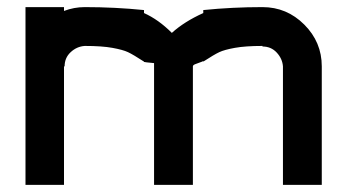

<svg xmlns="http://www.w3.org/2000/svg" viewBox="-20 -520 976 540"><path d="M218.3 -500Q303.3 -500 385 -491.7V-483.3Q425.8 -465 463.3 -427.5Q498.3 -459.2 551.7 -483.3V-491.7Q633.3 -500 718.3 -500Q786.7 -500 835.8 -450.8Q885 -401.7 885 -333.3V0H775.8V-333.3Q774.2 -355 758.3 -372.1Q742.5 -389.2 718.3 -389.2V-390.8Q670 -390.8 640.4 -385.4Q610.8 -380 596.7 -373.3Q582.5 -366.7 551.7 -346.7V-348.3Q549.2 -346.7 541.7 -344.2Q534.2 -341.7 528.3 -339.2Q522.5 -336.7 522.5 -333.3V0H413.3V-340.8Q413.3 -341.7 413.3 -342.5Q386.7 -345 385 -345.8V-346.7Q354.2 -366.7 340 -373.3Q325.8 -380 296.2 -385.4Q266.7 -390.8 218.3 -390.8Q195.8 -389.2 178.8 -373.3Q161.7 -357.5 161.7 -333.3H160V0H51.7V-500H160V-489.2Q188.3 -500 218.3 -500Z"/></svg>

Font: 0xA000
Style: Bold
Weight: 700
Version: Version 0.1